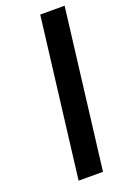

<svg xmlns="http://www.w3.org/2000/svg" viewBox="-146 -800 568 851"><g transform="rotate(-20 138.5 -375.0)"><path d="M70 0 162 -750H277L185 0Z"/></g></svg>

Font: Orkney Medium
Style: MediumItalic
Weight: 500
Designer: Samuel Oakes and Alfredo Marco Pradil
Foundry: Alfredo Marco Pradil
Version: 1.0; ttfautohint (v1.5)